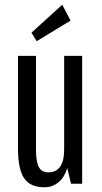

<svg xmlns="http://www.w3.org/2000/svg" viewBox="-20 -776 431 811"><path d="M167 15Q108 15 82 -23Q56 -61 56 -149V-540H132V-143Q132 -93 144 -70.5Q156 -48 184 -48Q251 -48 251 -145V-540H327V0H280L264 -66Q253 -28 227.5 -6.5Q202 15 167 15ZM113 -638 243 -756 278 -689 135 -602Z"/></svg>

Font: Pathway Gothic One
Style: Regular
Weight: 400
Version: Version 1.003; ttfautohint (v1.8.4.7-5d5b);gftools[0.9.26]